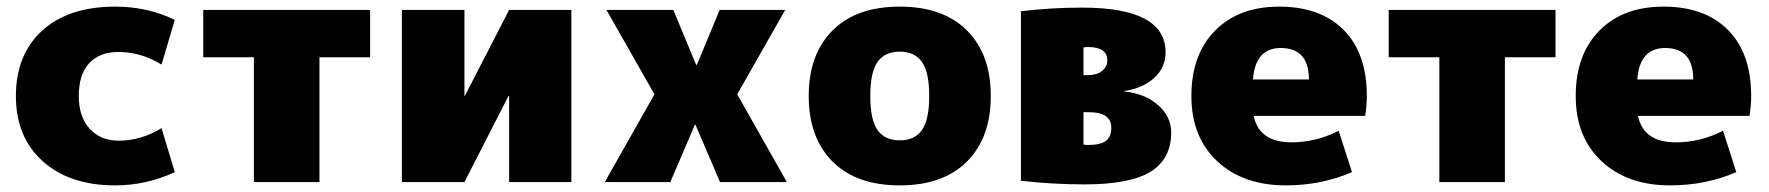

<svg xmlns="http://www.w3.org/2000/svg" viewBox="-20 -550 5343 580"><path d="M468 -163 508 -30Q422 10 328 10Q190 10 109 -63Q28 -136 28 -260Q28 -385 107.5 -457.5Q187 -530 328 -530Q425 -530 508 -490L468 -355Q406 -393 338 -393Q281 -393 249.5 -359Q218 -325 218 -260Q218 -197 251 -161Q284 -125 338 -125Q406 -125 468 -163Z M1098 -520V-377H945V0H747V-377H594V-520Z M1384 -260 1518 -520H1706V0H1518V-260H1516L1383 0H1194V-520H1383V-260Z M2081 -173H2079L2005 0H1807L1957 -265L1812 -520H2014L2083 -354H2085L2154 -520H2352L2207 -265L2357 0H2155Z M2495 -458Q2567 -530 2698 -530Q2829 -530 2901 -458Q2973 -386 2973 -260Q2973 -134 2901 -62Q2829 10 2698 10Q2567 10 2495 -62Q2423 -134 2423 -260Q2423 -386 2495 -458ZM2631 -157Q2653 -126 2698 -126Q2743 -126 2765 -157Q2787 -188 2787 -260Q2787 -332 2765 -363Q2743 -394 2698 -394Q2653 -394 2631 -363Q2609 -332 2609 -260Q2609 -188 2631 -157Z M3253 -113Q3255 -113 3259.5 -112.5Q3264 -112 3266 -112Q3305 -112 3321 -124.5Q3337 -137 3337 -164Q3337 -211 3270 -211H3253ZM3253 -323H3266Q3293 -323 3309 -335.5Q3325 -348 3325 -368Q3325 -408 3266 -408Q3264 -408 3259.5 -407.5Q3255 -407 3253 -407ZM3518 -150Q3518 -70 3456 -31.5Q3394 7 3257 7Q3158 7 3064 -4V-516Q3155 -527 3249 -527Q3501 -527 3501 -392Q3501 -346 3466.5 -314.5Q3432 -283 3375 -275V-274Q3440 -267 3479 -232Q3518 -197 3518 -150Z M3765 -310H3934Q3934 -405 3849 -405Q3772 -405 3765 -310ZM3767 -200Q3784 -120 3881 -120Q3956 -120 4024 -155L4064 -30Q3972 10 3864 10Q3735 10 3657 -63Q3579 -136 3579 -260Q3579 -385 3650.5 -457.5Q3722 -530 3844 -530Q3969 -530 4039 -459.5Q4109 -389 4109 -260Q4109 -233 4104 -200Z M4679 -520V-377H4526V0H4328V-377H4175V-520Z M4926 -310H5095Q5095 -405 5010 -405Q4933 -405 4926 -310ZM4928 -200Q4945 -120 5042 -120Q5117 -120 5185 -155L5225 -30Q5133 10 5025 10Q4896 10 4818 -63Q4740 -136 4740 -260Q4740 -385 4811.5 -457.5Q4883 -530 5005 -530Q5130 -530 5200 -459.5Q5270 -389 5270 -260Q5270 -233 5265 -200Z"/></svg>

Font: Mplus 1p Black
Style: Regular
Weight: 900
Version: Version 1.061